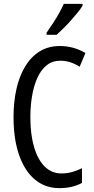

<svg xmlns="http://www.w3.org/2000/svg" viewBox="-20 -963 486 993"><path d="M292 -649Q251 -649 221.5 -625.5Q192 -602 173.5 -561Q155 -520 146 -467.5Q137 -415 137 -357Q137 -267 156.5 -201.5Q176 -136 212 -101Q248 -66 297 -66Q327 -66 353.5 -73.5Q380 -81 404 -93V-17Q380 -4 351 3Q322 10 287 10Q214 10 161 -34Q108 -78 79 -160.5Q50 -243 50 -358Q50 -434 64.5 -500.5Q79 -567 109 -617.5Q139 -668 184 -696.5Q229 -725 289 -725Q325 -725 358 -716Q391 -707 422 -689L392 -618Q370 -632 345 -640.5Q320 -649 292 -649ZM407 -934Q398 -918 381.5 -898Q365 -878 346 -856.5Q327 -835 307.5 -816Q288 -797 273 -783H221V-794Q240 -821 256.5 -846.5Q273 -872 286.5 -896.5Q300 -921 310 -943H407Z"/></svg>

Font: Noto Sans Thai ExtraCondensed
Style: Regular
Weight: 400
Width: 2
Designer: Monotype Design Team
Foundry: Monotype Imaging Inc.
Version: Version 2.002